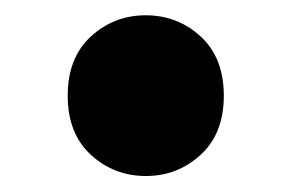

<svg xmlns="http://www.w3.org/2000/svg" viewBox="-20 -667 367 245"><path d="M95.9 -469.5Q66.4 -496.6 66.4 -544.9Q66.4 -593.3 95.9 -620.4Q125.5 -647.5 166 -647.5Q206.5 -647.5 236.1 -620.4Q265.6 -593.3 265.6 -544.9Q265.6 -496.6 236.1 -469.5Q206.5 -442.4 166 -442.4Q125.5 -442.4 95.9 -469.5Z"/></svg>

Font: Coda
Style: Heavy
Weight: 800
Version: Version 2.000; ttfautohint (v0.8) -r 50 -G 200 -x